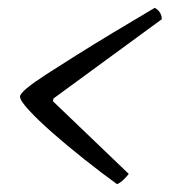

<svg xmlns="http://www.w3.org/2000/svg" viewBox="-20 -522 432 489"><path d="M278 -53Q238 -82 194.5 -116.5Q151 -151 114 -183.5Q77 -216 54 -241Q31 -266 31 -276Q31 -283 48.5 -297.5Q66 -312 98.5 -333Q131 -354 174 -381Q217 -408 267.5 -438.5Q318 -469 374 -502Q382 -498 387 -490.5Q392 -483 392 -473L116 -271L115 -264L308 -79Q300 -69 292 -62Q284 -55 278 -53Z"/></svg>

Font: Texturina Medium 12pt ExtraLight
Style: Italic
Weight: 250
Italic angle: -11°
Version: Version 1.002